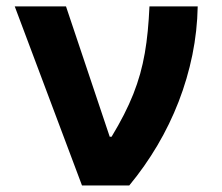

<svg xmlns="http://www.w3.org/2000/svg" viewBox="-20 -565 675 585"><path d="M24.9 -545.5H181.1L314.3 -148.4H320Q341.3 -183.6 357.6 -215.6Q373.9 -247.5 386.2 -278.4Q398.4 -309.3 407 -340Q415.5 -370.7 421.2 -403.1Q426.8 -435.4 430.2 -470.5Q433.6 -505.7 435.4 -545.5H582.4Q581 -470.5 566.1 -397.5Q551.1 -324.6 524.3 -255.3Q497.5 -186.1 459.5 -121.8Q421.5 -57.5 373.9 0H229.8Z"/></svg>

Font: Inter P
Style: Bold
Weight: 700
Designer: Rasmus Andersson
Foundry: rsms
Version: Version 3.018;git-588b23468